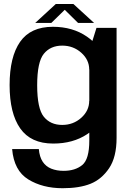

<svg xmlns="http://www.w3.org/2000/svg" viewBox="-20 -736 682 989"><path d="M303 233.5Q389.5 233.5 446.5 210.5Q503.5 187.5 542 130.5Q580.5 73.5 580.5 -26V-592.5H477L440 -474V-12Q440 84.5 403.5 114.2Q367 144 307.5 144Q272 144 244 132.8Q216 121.5 199.8 96.8Q183.5 72 180 32H42.5Q52 143 125.8 188.2Q199.5 233.5 303 233.5ZM254 3.5Q356 3.5 429 -44.8Q502 -93 502 -151L439.5 -216.5Q439.5 -166 398.5 -129.2Q357.5 -92.5 300.5 -92.5Q240 -92.5 205.8 -134.5Q171.5 -176.5 171.5 -297Q171.5 -417 205.8 -459Q240 -501 300.5 -501Q357.5 -501 398.5 -464.5Q439.5 -428 439.5 -378L501.5 -439.5Q501.5 -496.5 428 -547.2Q354.5 -598 252.5 -598Q137.5 -598 83.5 -520.5Q29.5 -443 29.5 -297.5Q29.5 -152.5 84.2 -74.5Q139 3.5 254 3.5ZM161.5 -618H244.5L313.5 -685.5L382 -618H464.5L358 -715.5H267.5Z"/></svg>

Font: Anybody Thin SemiBold
Style: Regular
Weight: 600
Version: Version 1.113;gftools[0.9.25]